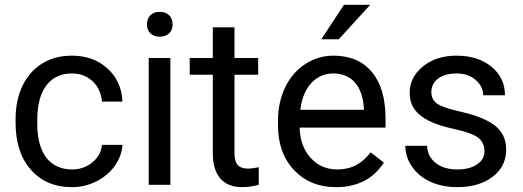

<svg xmlns="http://www.w3.org/2000/svg" viewBox="-20 -770 2178 800"><path d="M280.3 -64C187 -64 135.3 -132.3 135.3 -253.9V-271C135.3 -396 188 -463.9 279.8 -463.9C314 -463.9 342.8 -453.1 366.2 -431.2C389.2 -409.2 402.3 -380.9 404.8 -346.7H490.2C487.8 -403.3 466.8 -449.2 427.7 -484.9C388.2 -520.5 338.9 -538.1 279.8 -538.1C231.4 -538.1 189.9 -526.9 154.8 -504.9C84 -460.4 44.9 -377.4 44.9 -274.4V-259.3C44.9 -175.8 66.4 -110.4 108.9 -62.5C151.4 -14.2 208.5 9.8 280.3 9.8C315.9 9.8 350.1 1.5 382.3 -14.6C414.1 -30.8 439.9 -52.7 459 -80.1C478 -107.4 488.8 -136.2 490.2 -166.5H404.8C402.3 -137.2 388.7 -112.8 364.7 -93.3C340.8 -73.7 312.5 -64 280.3 -64Z M592.3 -668.5C592.3 -639.2 610.4 -617.2 645.5 -617.2C680.7 -617.2 699.2 -639.2 699.2 -668.5C699.2 -697.8 680.7 -720.7 645.5 -720.7C610.4 -720.7 592.3 -697.8 592.3 -668.5ZM689.9 -528.3H599.6V0H689.9Z M866.7 -656.2V-528.3H770.5V-458.5H866.7V-130.9C866.7 -41 908.2 9.8 988.8 9.8C1011.2 9.8 1034.2 6.3 1058.1 0V-73.2C1040 -69.3 1025.4 -67.4 1015.1 -67.4C972.7 -67.4 957 -88.4 957 -130.9V-458.5H1055.7V-528.3H957V-656.2Z M1318.8 -606.4H1391.6L1522.5 -750H1413.1ZM1380.4 9.8C1468.8 9.8 1535.2 -24.4 1579.6 -92.3L1524.4 -135.3C1491.2 -92.3 1449.2 -64 1385.3 -64C1340.3 -64 1303.2 -80.1 1274.4 -112.3C1245.1 -144 1230 -186 1228.5 -238.3H1586.4V-275.9C1586.4 -360.4 1567.4 -424.8 1529.3 -470.2C1491.2 -515.6 1438 -538.1 1369.1 -538.1C1327.1 -538.1 1288.1 -526.4 1252.4 -503.4C1216.3 -480 1188.5 -447.8 1168.5 -406.7C1148.4 -365.2 1138.2 -318.4 1138.2 -266.1V-249.5C1138.2 -170.9 1160.6 -107.9 1205.6 -61C1250.5 -13.7 1308.6 9.8 1380.4 9.8ZM1369.1 -463.9C1444.8 -463.9 1490.7 -411.1 1496.1 -319.3V-312.5H1231.4C1237.3 -360.4 1252.4 -397.5 1277.3 -424.3C1302.2 -450.7 1332.5 -463.9 1369.1 -463.9Z M1998.5 -140.1C1998.5 -117.2 1988.3 -98.6 1967.8 -85C1946.8 -70.8 1919.4 -64 1885.3 -64C1848.1 -64 1818.4 -72.8 1795.9 -90.8C1772.9 -108.4 1760.7 -132.3 1759.3 -162.6H1668.9C1668.9 -131.3 1678.2 -102.5 1696.8 -75.7C1733.4 -22 1800.8 9.8 1885.3 9.8C1945.3 9.8 1994.6 -4.4 2032.2 -33.2C2069.8 -61.5 2088.9 -99.1 2088.9 -146.5C2088.9 -203.1 2062.5 -241.2 2006.3 -269C1978.5 -283.2 1941.9 -294.9 1897 -305.2C1851.6 -315.4 1820.3 -325.7 1803.2 -336.9C1786.1 -348.1 1777.3 -364.3 1777.3 -386.2C1777.3 -432.6 1816.4 -463.9 1882.3 -463.9C1914.1 -463.9 1940.9 -455.1 1961.9 -437C1982.9 -418.9 1993.2 -397.9 1993.2 -373H2084C2084 -421.4 2065.4 -460.9 2028.3 -491.7C1990.7 -522.5 1942.4 -538.1 1882.3 -538.1C1825.2 -538.1 1778.8 -522.9 1742.2 -493.2C1705.6 -463.4 1687 -426.8 1687 -383.3C1687 -331.1 1712.4 -294.4 1766.1 -267.1C1793 -253.4 1829.1 -241.7 1875 -231.9C1920.4 -222.2 1952.6 -210.4 1971.2 -197.3C1989.3 -183.6 1998.5 -164.6 1998.5 -140.1Z"/></svg>

Font: Roboto
Style: Regular
Weight: 400
Designer: Google
Version: Version 2.137; 2017